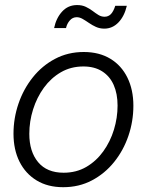

<svg xmlns="http://www.w3.org/2000/svg" viewBox="-20 -741 590 771"><path d="M233.9 10.7Q171.9 10.7 127.2 -16.4Q82.5 -43.5 58.3 -91.8Q34.2 -140.1 34.2 -204.1Q34.2 -266.1 54.2 -324.7Q74.2 -383.3 111.6 -430.2Q148.9 -477.1 200.9 -504.6Q252.9 -532.2 316.4 -532.2Q378.4 -532.2 423.1 -505.1Q467.8 -478 491.7 -429.2Q515.6 -380.4 515.6 -316.4Q515.6 -253.9 495.6 -195.3Q475.6 -136.7 438.2 -90.3Q400.9 -43.9 349.1 -16.6Q297.4 10.7 233.9 10.7ZM235.4 -47.4Q286.6 -47.4 326.7 -70.8Q366.7 -94.2 394.8 -133.3Q422.9 -172.4 437.5 -220.2Q452.1 -268.1 452.1 -316.9Q452.1 -364.7 436.5 -399.9Q420.9 -435.1 390.1 -454.6Q359.4 -474.1 314.9 -474.1Q264.6 -474.1 224.6 -450.9Q184.6 -427.7 156.2 -388.7Q127.9 -349.6 112.8 -301.5Q97.7 -253.4 97.7 -203.6Q97.7 -132.3 133.1 -89.8Q168.5 -47.4 235.4 -47.4ZM398.9 -626Q380.4 -626 365 -633.1Q349.6 -640.1 336.7 -649.2Q323.7 -658.2 311.8 -665Q299.8 -671.9 288.1 -671.9Q271.5 -671.9 260.3 -658.9Q249 -646 245.1 -628.4H197.3Q205.6 -668.5 229.5 -694.6Q253.4 -720.7 289.6 -720.7Q309.6 -720.7 324.5 -713.6Q339.4 -706.5 351.6 -697.3Q363.8 -688 375.2 -680.9Q386.7 -673.8 399.9 -673.8Q415 -673.8 425.3 -684.3Q435.5 -694.8 442.9 -717.8H489.3Q479.5 -675.8 455.6 -650.9Q431.6 -626 398.9 -626Z"/></svg>

Font: Inter 28pt Light
Style: Italic
Weight: 300
Italic angle: -9.3988°
Designer: Rasmus Andersson
Foundry: rsms
Version: Version 4.001;git-66647c0bb